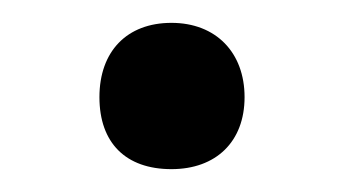

<svg xmlns="http://www.w3.org/2000/svg" viewBox="-20 -383 300 168"><path d="M67 -298C67 -258 90 -235 130 -235C169 -235 194 -259 194 -298C194 -337 169 -363 130 -363C91 -363 67 -338 67 -298Z"/></svg>

Font: Domine
Style: Regular
Weight: 400
Designer: Pablo Impallari, Rodrigo Fuenzalida, Brenda Gallo
Foundry: Pablo Impallari, Rodrigo Fuenzalida, Brenda Gallo
Version: Version 2.000